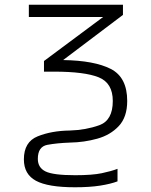

<svg xmlns="http://www.w3.org/2000/svg" viewBox="-20 -552 640 812"><path d="M477 215V162Q451 172 410.5 180.5Q370 189 298 189Q205 189 172.5 173Q140 157 140 120Q140 68 180.5 60.5Q221 53 276 51Q336 50 391.5 34.5Q447 19 482.5 -19Q518 -57 518 -125Q518 -225 448.5 -260.5Q379 -296 247 -298L500 -489V-532H102V-480H416L166 -294V-249H209Q338 -249 397.5 -225Q457 -201 457 -125Q457 -43 400 -22.5Q343 -2 275 0Q198 1 139.5 24.5Q81 48 81 122Q81 185 132 212.5Q183 240 297 240Q359 240 403.5 233Q448 226 477 215Z"/></svg>

Font: Noto Sans Mono UI Light
Style: Regular
Weight: 300
Designer: Monotype Design team
Foundry: Monotype Imaging Inc.
Version: 1.000